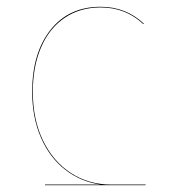

<svg xmlns="http://www.w3.org/2000/svg" viewBox="-20 -547 505 567"><path d="M113 -2H277Q219 -10 173 -45.5Q127 -81 101 -140.5Q75 -200 75 -276Q75 -390 129 -458.5Q183 -527 277 -527Q352 -527 405 -477L403 -476Q351 -525 277 -525Q216 -525 170.5 -494Q125 -463 101 -406.5Q77 -350 77 -276Q77 -194 107 -132Q137 -70 189.5 -36Q242 -2 308 -2H410V0H113Z"/></svg>

Font: FiraGO Two
Style: Regular
Weight: 100
Designer: bBox Type
Foundry: bBox Type GmbH
Version: Version 1.001